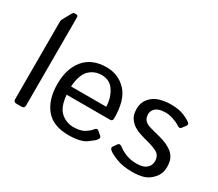

<svg xmlns="http://www.w3.org/2000/svg" viewBox="-130 -1012 1481 1304"><g transform="rotate(30 611.0 -360.5)"><path d="M91.3 0Q69.3 0 69.3 -22V-631.3Q69.3 -641.1 74.2 -649.9L108.4 -711.9Q117.7 -729 123.5 -729H140.6Q155.3 -729 155.3 -711.9V-22Q155.3 0 133.3 0Z M266.1 -256.3Q266.1 -377.4 326.7 -449.2Q387.2 -521 500 -521Q593.8 -521 655.5 -455.3Q717.3 -389.6 717.3 -245.6Q717.3 -223.6 697.3 -223.6H356.9Q365.2 -129.4 407.7 -92.5Q450.2 -55.7 503.9 -55.7Q560.5 -55.7 590.8 -74.7Q621.1 -93.8 635.3 -112.3Q650.9 -132.8 665.5 -120.1L694.3 -95.2Q705.6 -85.4 694.3 -68.4Q685.1 -54.2 641.4 -22.9Q597.7 8.3 503.9 8.3Q381.8 8.3 324 -63.5Q266.1 -135.3 266.1 -256.3ZM355 -287.1H630.9Q628.9 -355.5 595.7 -407Q562.5 -458.5 498 -458.5Q441.4 -458.5 401.9 -420.7Q362.3 -382.8 355 -287.1Z M810.1 -47.9Q794.9 -62 803.7 -74.2L825.7 -105Q836.4 -119.6 857.4 -103.5Q886.2 -81.5 921.6 -68.4Q957 -55.2 1002.4 -55.2Q1029.3 -55.2 1050.3 -61.8Q1071.3 -68.4 1087.2 -86.4Q1103 -104.5 1103 -134.8Q1103 -152.3 1095.5 -168Q1087.9 -183.6 1072 -193.1Q1056.2 -202.6 1041 -208Q1016.1 -217.3 991.5 -223.4Q966.8 -229.5 926.8 -242.2Q899.9 -250.5 876 -265.9Q852.1 -281.2 834.2 -307.6Q816.4 -334 816.4 -380.4Q816.4 -427.7 845.2 -461.9Q874 -496.1 917.5 -508.5Q960.9 -521 1002 -521Q1062.5 -521 1099.4 -507.1Q1136.2 -493.2 1163.1 -474.1Q1178.7 -462.9 1167.5 -448.2L1145.5 -418.9Q1135.3 -404.8 1113.8 -419.9Q1095.7 -432.6 1062.5 -443.8Q1029.3 -455.1 1004.4 -455.1Q973.6 -455.1 951.7 -448.2Q929.7 -441.4 916 -424.8Q902.3 -408.2 902.3 -385.7Q902.3 -368.7 907.7 -355.2Q913.1 -341.8 927.7 -330.6Q942.4 -319.3 968.8 -312.5Q1009.8 -301.8 1043.7 -293Q1077.6 -284.2 1105 -271.5Q1140.6 -254.9 1159.9 -234.9Q1179.2 -214.8 1186.5 -191.7Q1193.8 -168.5 1193.8 -140.1Q1193.8 -87.9 1162.8 -51.8Q1131.8 -15.6 1093.8 -3.7Q1055.7 8.3 1002 8.3Q929.2 8.3 877.2 -12.5Q825.2 -33.2 810.1 -47.9Z"/></g></svg>

Font: Istok Web
Style: Regular
Weight: 400
Designer: Andrey V. Panov
Foundry: Andrey V. Panov
Version: Version 1.0.2g